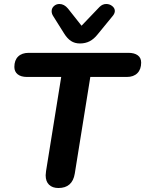

<svg xmlns="http://www.w3.org/2000/svg" viewBox="-20 -935 728 963"><path d="M209 -56Q210 -67 211 -77L287 -549H116Q85 -549 68.5 -562.5Q52 -576 52 -599Q52 -633 71 -651.5Q90 -670 124 -670H624Q654 -670 671 -657.5Q688 -645 688 -621Q688 -587 669 -568Q650 -549 616 -549H433L355 -64Q343 8 273 8Q243 8 226 -8.5Q209 -25 209 -56ZM301 -768 247 -854Q239 -866 239 -879Q239 -894 250.5 -904.5Q262 -915 278 -915Q302 -915 321 -892L389 -806L479 -900Q494 -915 513 -915Q530 -915 543 -904.5Q556 -894 556 -880Q556 -869 547 -857L470 -763Q451 -739 429.5 -728Q408 -717 381 -717Q355 -717 336 -729.5Q317 -742 301 -768Z"/></svg>

Font: SN Pro Bold
Style: Bold Italic
Weight: 700
Italic angle: -9°
Designer: Tobias Whetton
Foundry: Supernotes
Version: Version 1.003